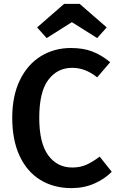

<svg xmlns="http://www.w3.org/2000/svg" viewBox="-20 -953 608 988"><path d="M547 -633 480 -555Q419 -604 352 -604Q275 -604 228.5 -542Q182 -480 182 -347Q182 -217 228 -154Q274 -91 352 -91Q393 -91 425 -105.5Q457 -120 493 -147L555 -69Q520 -33 466.5 -9Q413 15 347 15Q257 15 188 -27Q119 -69 81 -150.5Q43 -232 43 -347Q43 -460 82.5 -541Q122 -622 190.5 -664Q259 -706 345 -706Q408 -706 455 -688Q502 -670 547 -633ZM171 -812 310 -933H390L529 -812L480 -757L350 -839L220 -757Z"/></svg>

Font: Fira Sans Medium
Style: Regular
Weight: 500
Designer: bBox Type GmbH & Carrois Corporate GbR & Edenspiekermann AG
Foundry: bBox Type GmbH & Carrois Corporate GbR & Edenspiekermann AG
Version: Version 4.301